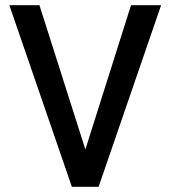

<svg xmlns="http://www.w3.org/2000/svg" viewBox="-20 -720 657 740"><path d="M601 -700 360 0H257L16 -700H132L309 -144L485 -700Z"/></svg>

Font: Sarabun Medium
Style: Regular
Weight: 500
Designer: Suppakit Chalermlarp | Katatrad Co.,Ltd.
Foundry: Cadson Demak Co.,Ltd.
Version: Version 1.000; ttfautohint (v1.6)